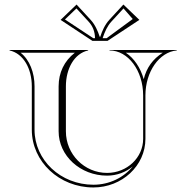

<svg xmlns="http://www.w3.org/2000/svg" viewBox="-20 -820 798 845"><path d="M418.9 -658C410.3 -684.2 398.3 -711.7 378.8 -732.8L316.9 -800L246.7 -732.5L386.9 -640H453.1L593.3 -732.5L523.1 -800L461.2 -732.8C441.7 -711.7 429.7 -684.2 421.1 -658ZM449.5 -652H431.8L432.5 -654.2C440.9 -679.7 452.4 -705.6 470 -724.7L523.6 -782.9L564.2 -736.3ZM390.5 -652 265.8 -734.3 316.4 -782.9 370 -724.7C388.9 -704.2 397.7 -680.1 398.2 -652ZM620 -209V-400C620 -504.8 681 -591 758 -598V-600H462V-598C543.7 -598 610 -509.3 610 -400V-209C610 -126.2 538.9 -59 451.3 -59C351.2 -59 270 -141 270 -242V-440C270 -517.1 306.3 -584.5 368 -598V-600H22V-598C83.7 -584.5 120 -517.1 120 -440V-249C120 -108.5 241 5 391 5C517 5 620 -90.6 620 -209ZM564.5 -87.8C525 -38.8 461.9 -7 391 -7C247 -7 132 -115.8 132 -249V-440C132 -500.8 110.1 -557 70.6 -588H309.4C262.4 -551.2 238 -499.9 238 -440V-242C238 -134.4 333.6 -47 451.3 -47C494.5 -47 534.3 -62.5 564.5 -87.8ZM696.5 -588C652.6 -560.4 624.6 -521.7 612.5 -471.3C598.5 -522 569.5 -564.4 533.5 -588Z"/></svg>

Font: Sortefax
Style: Medium
Weight: 500
Designer: gluk
Foundry: gluk
Version: Version 0.261